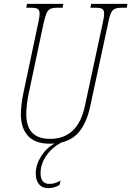

<svg xmlns="http://www.w3.org/2000/svg" viewBox="-20 -734 680 994"><path d="M640 -714 636 -694H613Q587 -694 574 -688Q561 -682 553.5 -664.5Q546 -647 538 -606L447 -183Q430 -105 395 -58Q360 -11 297 4Q246 32 218 74.5Q190 117 190 163Q190 190 201.5 204Q213 218 234 218Q252 218 264.5 214Q277 210 294 201L288 224Q261 240 230 240Q198 240 181.5 219Q165 198 165 164Q165 120 192 76.5Q219 33 262 9Q254 10 237 10Q162 10 125 -30.5Q88 -71 88 -143Q88 -187 101 -252L176 -606Q185 -645 185 -663Q185 -682 175 -688Q165 -694 139 -694H116L120 -714H308L304 -694H279Q253 -694 240.5 -688Q228 -682 220.5 -664.5Q213 -647 204 -606L129 -252Q116 -189 116 -143Q116 -15 239 -15Q382 -15 419 -183L510 -606Q519 -645 519 -663Q519 -682 509 -688Q499 -694 473 -694H448L452 -714Z"/></svg>

Font: Noto Serif CondThin
Style: Italic
Weight: 250
Width: 3
Italic angle: -12°
Designer: Monotype Design Team
Foundry: Monotype Imaging Inc.
Version: Version 1.001